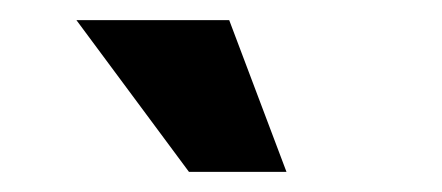

<svg xmlns="http://www.w3.org/2000/svg" viewBox="-20 -762 440 191"><path d="M56 -742H208L265 -591H168Z"/></svg>

Font: Mozilla Text BETA
Style: Bold
Weight: 700
Designer: Studio DRAMA
Foundry: Studio DRAMA
Version: Version 0.100